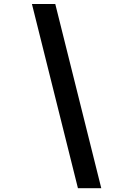

<svg xmlns="http://www.w3.org/2000/svg" viewBox="-20 -866 640 983"><path d="M498.5 97.5H379L143.5 -845.5H263Z"/></svg>

Font: Spline Sans Mono
Style: Bold Italic
Weight: 700
Italic angle: -4°
Monospace: yes
Version: Version 1.004